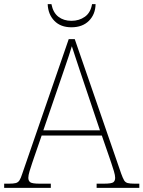

<svg xmlns="http://www.w3.org/2000/svg" viewBox="-24 -902 689 922"><path d="M-4 0V-20H18Q41 -20 52 -23Q63 -26 69.5 -36Q76 -46 83 -68L306 -714H335L558 -68Q566 -46 572 -36Q578 -26 589 -23Q600 -20 623 -20H645V0H440V-20H474Q512 -20 520.5 -27Q529 -34 529 -48Q529 -60 523 -80Q517 -100 510.5 -119Q504 -138 501 -147L465 -251H176L140 -147Q137 -138 130.5 -119Q124 -100 118 -80Q112 -60 112 -48Q112 -34 121 -27Q130 -20 167 -20H220V0ZM184 -276H456L379 -505Q370 -532 359 -564.5Q348 -597 338 -628Q328 -659 321 -680Q317 -665 306.5 -634Q296 -603 285 -570.5Q274 -538 266 -515ZM319 -771Q267 -771 237 -802Q207 -833 205 -882H223Q231 -841 256.5 -821.5Q282 -802 319 -802Q356 -802 383.5 -821.5Q411 -841 418 -882H435Q434 -833 403 -802Q372 -771 319 -771Z"/></svg>

Font: Noto Serif Myanmar Thin
Style: Regular
Weight: 100
Designer: Ben Mitchell and the Monotype Design Team
Foundry: Monotype Imaging Inc.
Version: Version 2.106; ttfautohint (v1.8.4.7-5d5b)